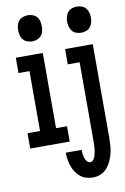

<svg xmlns="http://www.w3.org/2000/svg" viewBox="-103 -804 707 1086"><g transform="rotate(-10 250.0 -261.0)"><path d="M136 -595Q122 -595 108 -600Q94 -605 84.5 -616Q75 -627 71.5 -641.5Q68 -656 68 -670Q68 -684 71.5 -698.5Q75 -713 84.5 -724Q94 -735 108 -740Q122 -745 136 -745Q150 -745 164 -740Q178 -735 187.5 -724Q197 -713 200.5 -698.5Q204 -684 204 -670Q204 -656 200.5 -641.5Q197 -627 187.5 -616Q178 -605 164 -600Q150 -595 136 -595ZM19 0V-88H91V-432H28V-520H183V-88H246V0ZM418 -595Q403 -595 389 -600Q375 -605 366 -616Q357 -627 353 -641.5Q349 -656 349 -670Q349 -684 353 -698.5Q357 -713 366 -724Q375 -735 389 -740Q403 -745 418 -745Q432 -745 446 -740Q460 -735 469 -724Q478 -713 482 -698.5Q486 -684 486 -670Q486 -656 482 -641.5Q478 -627 469 -616Q460 -605 446 -600Q432 -595 418 -595ZM341 223Q322 223 303 217.5Q284 212 268.5 199.5Q253 187 242.5 170.5Q232 154 225.5 135.5Q219 117 216 97.5Q213 78 213 58H304Q304 70 305.5 81.5Q307 93 310.5 104.5Q314 116 321.5 125.5Q329 135 341 135Q350 135 356 128.5Q362 122 365.5 114.5Q369 107 371 98.5Q373 90 374.5 82Q376 74 377 65.5Q378 57 378.5 48.5Q379 40 379 31.5Q379 23 379 15V-432H311V-520H470V15Q470 38 468.5 61Q467 84 461.5 106Q456 128 446.5 149Q437 170 422 187.5Q407 205 385.5 214Q364 223 341 223Z"/></g></svg>

Font: Iosevka Semibold
Style: Regular
Weight: 600
Monospace: yes
Designer: Belleve Invis
Foundry: Belleve Invis
Version: Version 33.2.3; ttfautohint (v1.8.4)